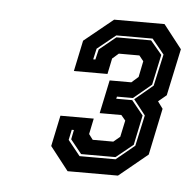

<svg xmlns="http://www.w3.org/2000/svg" viewBox="-34 -734 357 353"><g transform="rotate(5 145.0 -557.5)"><path d="M102.5 -415 68.5 -458.5 80.5 -515.5H142L136 -486.5L143.5 -476.5H181.5L193.5 -486.5L200 -517L192 -526.5H152L165 -588H205L217.5 -599L223.5 -628.5L215.5 -638.5H177.5L166 -628.5L160 -599.5H98L110 -656.5L163.5 -700H256.5L290.5 -656.5L272 -570L257 -557.5L266.5 -544.5L248.5 -458.5L195.5 -415ZM122 -444.5H188.5L222.5 -472.5L235 -529.5L213 -557.5L246.5 -585.5L259.5 -644L237 -671.5H170L136 -644L131.5 -624H135.5L140 -643L170.5 -668H234.5L255.5 -643L243.5 -587L210.5 -559.5H181L180 -555.5H209.5L231 -529L219.5 -474L188 -448.5H124.5L104 -474L107.5 -491.5H103.5L99.5 -472.5Z"/></g></svg>

Font: Tourney Expanded ExtraBold
Style: Italic
Weight: 800
Width: 7
Italic angle: -12°
Designer: Tyler Finck
Foundry: Etcetera Type Co
Version: Version 1.010; ttfautohint (v1.8.3)